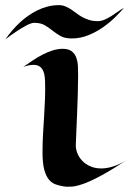

<svg xmlns="http://www.w3.org/2000/svg" viewBox="-61 -691 501 732"><path d="M420.9 -80.1Q365.2 -43.5 326.4 -22.5Q287.6 -1.5 259.8 8.8Q231.9 19 212.9 20.5Q193.8 22 178.2 19Q164.1 16.6 150.4 11.7Q136.7 6.8 125.7 -6.1Q114.7 -19 107.9 -43.5Q101.1 -67.9 101.1 -109.9Q101.1 -145 103 -179.4Q105 -213.9 107.2 -247.8Q109.4 -281.7 110.6 -315.2Q111.8 -348.6 110.8 -381.8Q109.9 -414.1 99.1 -429Q88.4 -443.8 66.9 -443.8Q58.6 -443.8 48.8 -441.9Q39.1 -439.9 27.8 -436Q45.4 -448.2 64 -460.7Q82.5 -473.1 101.6 -482.9Q120.6 -492.7 139.9 -498.8Q159.2 -504.9 178.2 -504.9Q200.7 -504.9 212.9 -495.1Q225.1 -485.4 230.2 -470.2Q235.4 -455.1 236.1 -437.3Q236.8 -419.4 236.8 -402.8Q236.8 -371.1 235.6 -332.5Q234.4 -293.9 232.9 -256.6Q231.4 -219.2 230 -187.7Q228.5 -156.2 228 -139.2Q227.5 -123 233.9 -106.9Q240.2 -90.8 252.7 -77.9Q265.1 -64.9 283.4 -56.9Q301.8 -48.8 325.2 -48.8Q345.7 -48.8 369.6 -56.2Q393.6 -63.5 420.9 -80.1ZM411.6 -661.1Q398.4 -645.5 378.2 -625.5Q357.9 -605.5 332.3 -587.4Q306.6 -569.3 276.1 -556.9Q245.6 -544.4 212.4 -544.4Q186 -544.4 169.7 -553.7Q153.3 -563 139.4 -574.2Q125.5 -585.4 109.9 -594.7Q94.2 -604 69.3 -604Q63.5 -604 55.9 -601.3Q48.3 -598.6 39.6 -594Q30.8 -589.4 21.5 -583.7Q12.2 -578.1 3.4 -572.3Q-17.6 -558.6 -40.5 -541Q-15.6 -577.1 15.6 -606Q28.8 -618.2 45.2 -629.9Q61.5 -641.6 80.1 -650.9Q98.6 -660.2 119.6 -665.8Q140.6 -671.4 163.6 -671.4Q176.8 -671.4 188 -666.7Q199.2 -662.1 209.5 -655.5Q219.7 -648.9 230 -640.9Q240.2 -632.8 252.2 -626.2Q264.2 -619.6 278.6 -615Q293 -610.4 311.5 -610.4Q324.7 -610.4 337.6 -616Q350.6 -621.6 363 -629.4Q375.5 -637.2 387.7 -646Q399.9 -654.8 411.6 -661.1Z"/></svg>

Font: Eagle Lake
Style: Regular
Weight: 400
Designer: Astigmatic (AOETI)
Foundry: Astigmatic (AOETI)
Version: Version 1.000